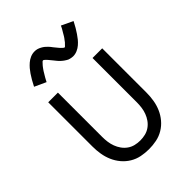

<svg xmlns="http://www.w3.org/2000/svg" viewBox="-223 -876 996 996"><g transform="rotate(-45 275.0 -377.5)"><path d="M275 12Q247 12 219.5 6.5Q192 1 168 -13.5Q144 -28 126 -49.5Q108 -71 97 -96.5Q86 -122 81.5 -149.5Q77 -177 77 -205V-530H148V-205Q148 -186 150.5 -167.5Q153 -149 159.5 -131.5Q166 -114 177 -98.5Q188 -83 203.5 -72Q219 -61 237.5 -56.5Q256 -52 275 -52Q294 -52 312.5 -56.5Q331 -61 346.5 -72Q362 -83 373 -98.5Q384 -114 390.5 -131.5Q397 -149 399.5 -167.5Q402 -186 402 -205V-530H473V-205Q473 -177 468.5 -149.5Q464 -122 453 -96.5Q442 -71 424 -49.5Q406 -28 382 -13.5Q358 1 330.5 6.5Q303 12 275 12ZM337 -607Q332 -607 327 -608Q322 -609 317 -610Q312 -611 307.5 -613Q303 -615 298.5 -618Q294 -621 290 -623.5Q286 -626 282 -629.5Q278 -633 274 -636.5Q270 -640 266.5 -644Q263 -648 260 -651.5Q257 -655 254 -659Q251 -663 247.5 -667Q244 -671 240.5 -675.5Q237 -680 233.5 -684Q230 -688 227 -691.5Q224 -695 219 -699Q214 -703 213 -703Q208 -703 205.5 -700Q203 -697 198.5 -692.5Q194 -688 192 -685.5Q190 -683 188 -680.5Q186 -678 183.5 -674.5Q181 -671 178.5 -667.5Q176 -664 173.5 -660Q171 -656 168.5 -651.5Q166 -647 163 -642.5Q160 -638 157 -632.5Q154 -627 151 -621.5Q148 -616 145 -610L82 -639Q91 -657 100 -672.5Q109 -688 117.5 -700.5Q126 -713 134.5 -723Q143 -733 155 -743.5Q167 -754 182 -760.5Q197 -767 213 -767Q218 -767 223 -766.5Q228 -766 233 -764.5Q238 -763 242.5 -761Q247 -759 251.5 -756.5Q256 -754 260 -751.5Q264 -749 268 -745.5Q272 -742 276 -738Q280 -734 283.5 -730.5Q287 -727 290 -723Q293 -719 296 -715Q299 -711 302.5 -707Q306 -703 309.5 -698.5Q313 -694 316.5 -690Q320 -686 323 -683Q326 -680 331 -675.5Q336 -671 337 -671Q342 -671 344.5 -674.5Q347 -678 351.5 -682Q356 -686 358 -688.5Q360 -691 362 -694Q364 -697 366.5 -700Q369 -703 371.5 -706.5Q374 -710 376.5 -714Q379 -718 381.5 -722.5Q384 -727 387 -732Q390 -737 393 -742Q396 -747 399 -752.5Q402 -758 405 -765L468 -735Q459 -717 450 -702Q441 -687 432.5 -674.5Q424 -662 415.5 -651.5Q407 -641 395 -630.5Q383 -620 368 -613.5Q353 -607 337 -607Z"/></g></svg>

Font: Lode
Style: Regular
Weight: 400
Monospace: yes
Designer: Belleve Invis
Foundry: Belleve Invis
Version: Version 29.2.0; ttfautohint (v1.8.3)